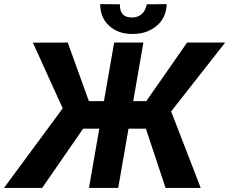

<svg xmlns="http://www.w3.org/2000/svg" viewBox="-67 -919 1122 939"><path d="M650.9 -897.9C643.6 -858.4 618.2 -833.5 579.1 -833.5C577.6 -833.5 576.7 -833.5 575.7 -833.5C538.1 -834 519.5 -854.5 519.5 -894C519.5 -895 519.5 -896.5 519.5 -897.9L422.9 -898.9C423.3 -854 438 -818.8 466.8 -793C495.1 -767.1 531.7 -753.4 576.7 -752.9C579.1 -752.9 581.1 -752.9 583.5 -752.9C628.4 -752.9 667 -766.1 698.2 -792C730 -817.9 746.6 -853.5 748.5 -898.9ZM742.7 0H914.6L770 -374L1034.2 -710.9H848.1L648.4 -424.3H584.5L634.3 -710.9H491.2L441.4 -424.3H367.7L264.2 -710.9L93.8 -710.4L239.7 -389.2L-47.4 0H139.2L339.4 -289.6H418.5L368.2 0H511.2L561.5 -289.6H646.5Z"/></svg>

Font: Roboto
Style: Bold Italic
Weight: 700
Italic angle: -12°
Designer: Google
Version: Version 2.137; 2017